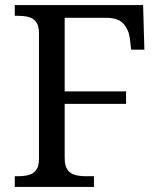

<svg xmlns="http://www.w3.org/2000/svg" viewBox="-20 -734 630 754"><path d="M38 0V-42H51Q73 -42 91.5 -46.5Q110 -51 121.5 -65.5Q133 -80 133 -109V-604Q133 -634 121.5 -648.5Q110 -663 91.5 -667.5Q73 -672 51 -672H38V-714H542L547 -539H495L490 -582Q486 -616 465.5 -640Q445 -664 398 -664H234V-375H475V-326H234V-114Q234 -83 245 -67.5Q256 -52 275 -47Q294 -42 316 -42H349V0Z"/></svg>

Font: Noto Serif Lao
Style: Regular
Weight: 400
Designer: Monotype Design Team
Foundry: Monotype Imaging Inc.
Version: Version 2.003